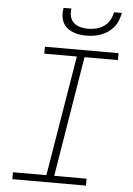

<svg xmlns="http://www.w3.org/2000/svg" viewBox="-62 -1001 724 1047"><g transform="rotate(5 300.0 -477.5)"><path d="M46 0V-38H229L338 -697H160V-735H563V-697H380L272 -38H449V0ZM379 -815Q359 -815 339.5 -818Q320 -821 302.5 -828.5Q285 -836 271 -848.5Q257 -861 249.5 -878Q242 -895 240.5 -915Q239 -935 243 -955H286Q282 -933 287 -912Q292 -891 307 -877.5Q322 -864 342.5 -858.5Q363 -853 385 -853Q407 -853 430 -858.5Q453 -864 472.5 -877.5Q492 -891 503.5 -912Q515 -933 519 -955H562Q558 -935 550.5 -915Q543 -895 529.5 -878Q516 -861 498 -848.5Q480 -836 460 -828.5Q440 -821 419.5 -818Q399 -815 379 -815Z"/></g></svg>

Font: Iosevka SS04 XLt Ex Obl
Style: Regular
Weight: 200
Width: 7
Italic angle: -9°
Monospace: yes
Designer: Belleve Invis
Foundry: Belleve Invis
Version: Version 19.0.0; ttfautohint (v1.8.4)